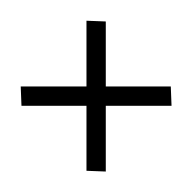

<svg xmlns="http://www.w3.org/2000/svg" viewBox="-116 -706 731 731"><g transform="rotate(45 250.0 -340.0)"><path d="M75 -113 21 -163 198 -340 21 -517 75 -567 250 -392 425 -567 479 -517 302 -340 479 -163 425 -113 250 -288Z"/></g></svg>

Font: Iosevka Algr
Style: Regular
Weight: 400
Monospace: yes
Designer: Belleve Invis
Foundry: Belleve Invis
Version: Version 26.0.2; ttfautohint (v1.8.3)